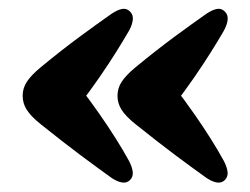

<svg xmlns="http://www.w3.org/2000/svg" viewBox="-20 -446 557 428"><path d="M30.5 -232.4Q30.5 -249.6 39.9 -263.8Q49.3 -278.1 69.7 -295.2Q94.8 -315.9 116.7 -333Q138.6 -350.1 158 -364.4Q177.4 -378.7 194.9 -391.3Q212.5 -403.9 229.2 -415.7Q242.7 -424.5 252.5 -426.1Q262.4 -427.8 269.8 -420.3Q277.5 -412.8 276 -401.3Q274.5 -389.8 267.4 -377.2Q254 -354 237.9 -328.5Q221.9 -303 201.4 -273.3Q181 -243.6 153.6 -208V-257.2Q181 -221.7 201.6 -192Q222.3 -162.3 238.3 -136.8Q254.4 -111.3 267.4 -87.6Q274.1 -75 275.8 -63.8Q277.5 -52.5 269.8 -44.6Q262.4 -37.5 252.1 -39.2Q241.9 -40.8 229.2 -49.1Q212.9 -60.9 195.5 -73.5Q178.2 -86.1 158.8 -100.6Q139.4 -115.1 117.5 -132.2Q95.6 -149.3 69.7 -170Q48.9 -186.7 39.7 -201.2Q30.5 -215.6 30.5 -232.4ZM241.9 -232.4Q241.9 -249.6 251.3 -263.8Q260.7 -278.1 281.1 -295.2Q306.2 -315.9 328.1 -333Q350 -350.1 369.4 -364.4Q388.8 -378.7 406.3 -391.3Q423.9 -403.9 440.6 -415.7Q454.1 -424.5 463.9 -426.1Q473.8 -427.8 481.2 -420.3Q488.9 -412.8 487.4 -401.3Q485.9 -389.8 478.8 -377.2Q465.4 -354 449.3 -328.5Q433.3 -303 412.8 -273.3Q392.4 -243.6 365 -208V-257.2Q392.4 -221.7 413 -192Q433.7 -162.3 449.7 -136.8Q465.8 -111.3 478.8 -87.6Q485.5 -75 487.2 -63.8Q488.9 -52.5 481.2 -44.6Q473.8 -37.5 463.5 -39.2Q453.3 -40.8 440.6 -49.1Q424.3 -60.9 406.9 -73.5Q389.6 -86.1 370.2 -100.6Q350.8 -115.1 328.9 -132.2Q307 -149.3 281.1 -170Q260.3 -186.7 251.1 -201.2Q241.9 -215.6 241.9 -232.4Z"/></svg>

Font: Fraunces 144pt S100 Black
Style: Regular
Weight: 900
Version: Version 1.000